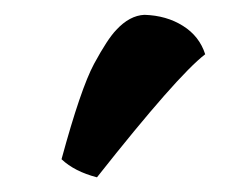

<svg xmlns="http://www.w3.org/2000/svg" viewBox="-20 -810 314 259"><path d="M63 -595.2Q88.9 -690.4 106.9 -723.9Q125 -757.3 136.7 -769.5Q154.8 -789.1 174.8 -790Q204.6 -789.1 226.8 -775.1Q249 -761.2 256.8 -736.8Q219.2 -708 110.8 -570.8Q80.6 -578.6 63 -595.2Z"/></svg>

Font: Marko One
Style: Regular
Weight: 400
Designer: Zhenya Spizhovyi
Foundry: Cyreal
Version: Version 1.003